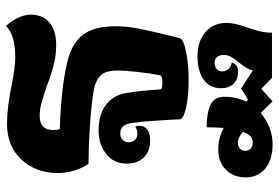

<svg xmlns="http://www.w3.org/2000/svg" viewBox="-162 -467 913 629"><g transform="rotate(-90 294.5 -152.5)"><path d="M561 -508Q561 -469 535 -447Q509 -425 462 -425Q428 -425 396.5 -433Q365 -441 326 -456Q291 -468 270.5 -473.5Q250 -479 230 -479Q183 -479 183 -435Q183 -421 186 -413Q237 -412 298 -406Q359 -400 408 -388Q466 -374 494.5 -338Q523 -302 523 -230Q523 -194 515 -153.5Q507 -113 493 -57L484 -20Q481 -8 439.5 0.5Q398 9 347 9Q293 9 256 0.5Q219 -8 218 -20L217 -45Q216 -58 213.5 -100.5Q211 -143 206 -177Q201 -215 173 -215Q159 -215 151 -207.5Q143 -200 143 -188Q143 -175 150.5 -167Q158 -159 171 -159Q181 -159 187 -162Q193 -165 194 -166Q197 -160 197 -153Q197 -136 184.5 -126.5Q172 -117 148 -117Q114 -117 93.5 -137.5Q73 -158 73 -194Q73 -236 104.5 -261Q136 -286 181 -286Q234 -286 265.5 -262Q297 -238 304 -197Q312 -150 316 -86Q316 -81 321 -79Q326 -77 340 -77Q362 -77 363 -87Q369 -119 373.5 -160Q378 -201 378 -224Q378 -264 360.5 -281Q343 -298 301 -304Q252 -311 188 -315Q124 -319 73 -319Q61 -333 51.5 -362Q42 -391 42 -419Q42 -491 86 -538.5Q130 -586 203 -586Q258 -586 334 -570Q391 -559 418 -559Q456 -559 481.5 -566Q507 -573 524 -589Q539 -574 550 -551.5Q561 -529 561 -508ZM534 133Q534 160 519 201Q511 225 506.5 242.5Q502 260 502 282H354L318 247L277 284L239 245Q217 264 190.5 274Q164 284 137 284Q87 284 57.5 260.5Q28 237 28 196Q28 155 53.5 130.5Q79 106 119 106Q156 106 190 124Q192 92 192 68Q239 68 265.5 80.5Q292 93 292 127Q292 164 276 198L282 204L319 181L378 219Q383 199 405 173Q417 158 423 147.5Q429 137 429 124Q429 110 422 102Q415 94 403 94Q391 94 383 101Q375 108 375 119Q375 130 382.5 139Q390 148 404 150Q403 158 395.5 164.5Q388 171 374 171Q349 171 334.5 156Q320 141 320 115Q320 78 348.5 58Q377 38 424 38Q474 38 504 64Q534 90 534 133ZM177 186Q156 170 142 170Q131 170 123 176.5Q115 183 115 194Q115 206 122.5 212.5Q130 219 143 219Q166 219 177 186Z"/></g></svg>

Font: Krub
Style: Bold
Weight: 700
Version: Version 1.000; ttfautohint (v1.6)